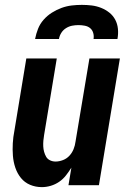

<svg xmlns="http://www.w3.org/2000/svg" viewBox="-20 -760 540 788"><path d="M152 8Q126 8 103.5 -1.5Q81 -11 66 -29.5Q51 -48 43 -71.5Q35 -95 33 -120.5Q31 -146 32.5 -172Q34 -198 39 -223L88 -520H213L161 -206Q159 -195 158 -183Q157 -171 157.5 -159.5Q158 -148 161 -137Q164 -126 169.5 -116.5Q175 -107 185.5 -102Q196 -97 208 -97Q223 -97 238.5 -103Q254 -109 265 -121Q276 -133 282 -148Q288 -163 290 -179L347 -520H472L386 0H261L273 -72Q263 -56 251 -40.5Q239 -25 223 -14Q207 -3 188.5 2.5Q170 8 152 8ZM124 -600Q128 -621 136 -641.5Q144 -662 159 -679Q174 -696 193 -708Q212 -720 232.5 -727.5Q253 -735 274 -737.5Q295 -740 316 -740Q337 -740 357 -737.5Q377 -735 395.5 -727.5Q414 -720 429 -708Q444 -696 453 -679Q462 -662 464 -641.5Q466 -621 462 -600H364Q366 -613 362.5 -625Q359 -637 350 -644.5Q341 -652 328 -654.5Q315 -657 302 -657Q289 -657 276 -654.5Q263 -652 251 -644.5Q239 -637 231.5 -625Q224 -613 222 -600Z"/></svg>

Font: Iosevka Term Curly XBd Obl
Style: Regular
Weight: 800
Italic angle: -9°
Designer: Belleve Invis
Foundry: Belleve Invis
Version: Version 32.3.0